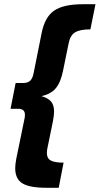

<svg xmlns="http://www.w3.org/2000/svg" viewBox="-20 -763 472 909"><path d="M176 -308Q208 -299 222 -282Q236 -265 236 -235Q236 -219 231 -191L204 -59Q202 -51 202 -38Q202 -13 220.5 -3Q239 7 281 7L258 126H199Q120 126 86 105Q52 84 52 33Q52 16 57 -11L96 -201Q98 -208 98 -220Q98 -248 66 -248H30L54 -370H90Q111 -370 122.5 -380.5Q134 -391 139 -416L177 -606Q192 -682 236 -712.5Q280 -743 373 -743H432L408 -624Q358 -624 335 -609.5Q312 -595 305 -558L278 -426Q267 -372 243.5 -344.5Q220 -317 176 -308Z"/></svg>

Font: Gontserrat SemiBold
Style: Italic
Weight: 600
Italic angle: -11.3°
Designer: Julieta Ulanovsky
Foundry: Julieta Ulanovsky
Version: Version 6.001